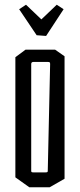

<svg xmlns="http://www.w3.org/2000/svg" viewBox="-20 -792 338 812"><path d="M45 -42V-550L88 -582H213L253 -554V-36L190 0H104ZM173 -63Q179 -63 180.5 -64.5Q182 -66 182 -69L192 -521Q192 -526 190.5 -528Q189 -530 183 -530H121Q112 -530 112 -521V-69Q112 -66 113.5 -64.5Q115 -63 121 -63ZM135 -643 61 -753 90 -772 155 -710 220 -772 249 -753 175 -640Z"/></svg>

Font: Bahianita
Style: Regular
Weight: 400
Designer: Pablo Cosgaya & Dani Raskovsky
Foundry: Pablo Cosgaya & Dani Raskovsky
Version: Version 1.008